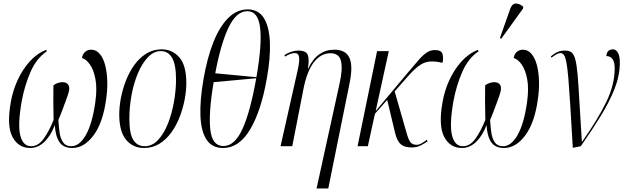

<svg xmlns="http://www.w3.org/2000/svg" viewBox="-20 -824 3517 1082"><path d="M151 10Q83 10 50 -53Q17 -116 41 -249Q52 -313 79 -372Q106 -431 146.5 -476.5Q187 -522 240 -543L244 -535Q185 -495 151.5 -417.5Q118 -340 102 -252Q79 -120 94.5 -60Q110 0 155 0Q196 0 226 -42Q256 -84 282 -148Q281 -202 280.5 -249.5Q280 -297 281 -343Q292 -352 306.5 -356.5Q321 -361 331 -361Q356 -361 365.5 -345.5Q375 -330 366 -301Q361 -283 350.5 -255Q340 -227 329 -197.5Q318 -168 309 -148Q311 -110 316 -76Q321 -42 336 -21Q351 0 382 0Q428 0 464 -63.5Q500 -127 517 -247Q528 -324 518 -377.5Q508 -431 486.5 -461Q465 -491 442 -497Q445 -519 459.5 -531.5Q474 -544 494 -544Q522 -544 542 -520.5Q562 -497 572.5 -457.5Q583 -418 584.5 -367.5Q586 -317 578 -264Q560 -132 507 -61Q454 10 387 10Q337 10 314.5 -24Q292 -58 289 -119Q266 -59 230 -24.5Q194 10 151 10Z M792 10Q729 10 690.5 -36.5Q652 -83 652 -179Q652 -223 661.5 -272.5Q671 -322 690 -370.5Q709 -419 737.5 -458.5Q766 -498 804.5 -522Q843 -546 891 -546Q950 -546 990 -501.5Q1030 -457 1030 -355Q1030 -312 1020.5 -262.5Q1011 -213 992.5 -165Q974 -117 945.5 -77.5Q917 -38 878.5 -14Q840 10 792 10ZM795 0Q838 0 871 -35.5Q904 -71 926.5 -128Q949 -185 960.5 -251Q972 -317 972 -377Q972 -459 950 -497.5Q928 -536 887 -536Q846 -536 813 -501Q780 -466 756.5 -409.5Q733 -353 721 -286.5Q709 -220 709 -156Q709 -70 731.5 -35Q754 0 795 0Z M1237 10Q1175 10 1144 -37Q1113 -84 1109.5 -171Q1106 -258 1127 -379Q1148 -500 1183 -587.5Q1218 -675 1266.5 -723Q1315 -771 1376 -771Q1436 -771 1466.5 -723Q1497 -675 1501 -587Q1505 -499 1483 -378Q1451 -197 1389 -93.5Q1327 10 1237 10ZM1425 -389Q1457 -572 1446 -666.5Q1435 -761 1374 -761Q1312 -761 1268 -669Q1224 -577 1193 -411ZM1239 -1Q1303 -1 1347 -98.5Q1391 -196 1424 -383L1184 -361Q1155 -190 1165 -95.5Q1175 -1 1239 -1Z M1764 238 1894 -355Q1912 -436 1901.5 -480Q1891 -524 1842 -524Q1789 -524 1749.5 -474Q1710 -424 1690 -322L1627 0H1561L1657 -426Q1669 -479 1665.5 -502Q1662 -525 1642 -525Q1633 -525 1619 -521Q1605 -517 1586 -505L1583 -514Q1624 -539 1662 -539Q1705 -539 1714.5 -514Q1724 -489 1715 -438H1717Q1743 -493 1780 -518.5Q1817 -544 1863 -544Q1928 -544 1949 -498.5Q1970 -453 1950 -355L1830 238Z M1995 0 2105 -536H2171L2097 -198L2282 -419Q2317 -461 2341.5 -488.5Q2366 -516 2386.5 -529Q2407 -542 2430 -542Q2466 -542 2473 -521.5Q2480 -501 2474 -470Q2430 -480 2399.5 -477Q2369 -474 2340 -452.5Q2311 -431 2272 -386L2204 -309L2269 -83Q2280 -41 2291.5 -24.5Q2303 -8 2328 -8Q2342 -8 2356.5 -16.5Q2371 -25 2385 -36L2390 -28Q2372 -15 2350 -4Q2328 7 2300 7Q2259 7 2238.5 -11Q2218 -29 2207 -73L2162 -261L2093 -183L2053 0Z M2584 10Q2516 10 2483 -53Q2450 -116 2474 -249Q2485 -313 2512 -372Q2539 -431 2579.5 -476.5Q2620 -522 2673 -543L2677 -535Q2618 -495 2584.5 -417.5Q2551 -340 2535 -252Q2512 -120 2527.5 -60Q2543 0 2588 0Q2629 0 2659 -42Q2689 -84 2715 -148Q2714 -202 2713.5 -249.5Q2713 -297 2714 -343Q2725 -352 2739.5 -356.5Q2754 -361 2764 -361Q2789 -361 2798.5 -345.5Q2808 -330 2799 -301Q2794 -283 2783.5 -255Q2773 -227 2762 -197.5Q2751 -168 2742 -148Q2744 -110 2749 -76Q2754 -42 2769 -21Q2784 0 2815 0Q2861 0 2897 -63.5Q2933 -127 2950 -247Q2961 -324 2951 -377.5Q2941 -431 2919.5 -461Q2898 -491 2875 -497Q2878 -519 2892.5 -531.5Q2907 -544 2927 -544Q2955 -544 2975 -520.5Q2995 -497 3005.5 -457.5Q3016 -418 3017.5 -367.5Q3019 -317 3011 -264Q2993 -132 2940 -61Q2887 10 2820 10Q2770 10 2747.5 -24Q2725 -58 2722 -119Q2699 -59 2663 -24.5Q2627 10 2584 10ZM2805 -606 2797 -609 2856 -776Q2867 -805 2889 -804Q2911 -803 2929 -785L2927 -775Z M3208 9Q3200 -131 3194 -226.5Q3188 -322 3183 -381Q3178 -440 3172 -471.5Q3166 -503 3158 -514Q3150 -525 3138 -525Q3121 -525 3088 -499L3084 -506Q3102 -522 3121 -530.5Q3140 -539 3163 -539Q3187 -539 3200.5 -529Q3214 -519 3222 -489.5Q3230 -460 3235 -403.5Q3240 -347 3245 -255Q3250 -163 3259 -26H3261Q3348 -150 3396 -248Q3444 -346 3444 -439Q3444 -475 3431.5 -491.5Q3419 -508 3397 -508Q3398 -527 3408 -536.5Q3418 -546 3434 -546Q3451 -546 3462 -527.5Q3473 -509 3473 -471Q3473 -399 3444 -325Q3415 -251 3365.5 -170.5Q3316 -90 3253 0Z"/></svg>

Font: Noto Serif Display ExtraCondensed Light
Style: Italic
Weight: 300
Width: 2
Italic angle: -12°
Designer: Monotype Design Team
Foundry: Monotype Imaging Inc.
Version: Version 2.009